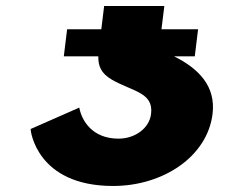

<svg xmlns="http://www.w3.org/2000/svg" viewBox="-20 -618 754 637"><path d="M243 -261C251 -218 286 -158 373.1 -158C427.6 -158 475.3 -192 481.2 -240C489.9 -311 421.3 -314 352.3 -353C313.9 -374.9 305.6 -400.7 306.2 -431H191.7L202.7 -521H316.1L325.5 -598H525.2L515.7 -521H637.2L626.2 -431H557.6C639.6 -390.3 696.5 -331.8 685.2 -240C667.9 -99 521.9 -1 355.1 -1C101.4 -1 81 -185 81.6 -190Z"/></svg>

Font: Hussar
Style: BdSuprExtOblOne
Weight: 700
Foundry: Cannot Into Space Fonts
Version: Version 2.00